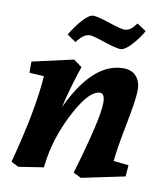

<svg xmlns="http://www.w3.org/2000/svg" viewBox="-83 -792 757 879"><g transform="rotate(10 295.5 -352.5)"><path d="M458 -510Q496 -510 517.5 -486.5Q539 -463 539 -421.5Q539 -380 515.5 -260.5Q492 -141 487 -84L557 -77L553 -24L352 18L316 0Q394 -264 394 -337Q394 -381 372 -381Q323 -381 263 -270Q203 -159 184 -47Q183 -41 177 0L61 18L27 0Q94 -251 105 -411L37 -415V-467L228 -510L267 -482Q230 -371 211 -286Q316 -510 458 -510ZM280 -632Q254 -632 228 -600L220 -590L179 -618Q204 -660 232.5 -691.5Q261 -723 280.5 -723Q300 -723 357 -704Q414 -685 430 -685Q457 -685 478 -714L485 -723L528 -695Q508 -659 478 -626.5Q448 -594 428 -594Q408 -594 351.5 -613Q295 -632 280 -632Z"/></g></svg>

Font: Andada
Style: Bold Italic
Weight: 700
Italic angle: -8.29999°
Designer: Carolina Giovagnoli
Foundry: Carolina Giovagnoli
Version: Version 1.003